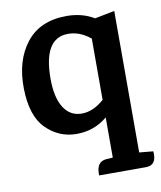

<svg xmlns="http://www.w3.org/2000/svg" viewBox="-83 -587 731 871"><g transform="rotate(-10 282.5 -151.0)"><path d="M519 218H303V210Q303 155 347 151L378 149V-36Q317 15 236 15Q155 15 96 -43.5Q37 -102 35 -230Q33 -358 96.5 -439Q160 -520 283 -520Q354 -520 409 -487L500 -505V147H501L564 153Q570 218 519 218ZM275 -439Q162 -439 162 -252Q162 -166 191.5 -119Q221 -72 274.5 -72Q328 -72 378 -117V-399Q330 -439 275 -439Z"/></g></svg>

Font: Karma
Style: Bold
Weight: 700
Designer: Joana Correia
Foundry: Indian Type Foundry
Version: Version 1.202;PS 1.0;hotconv 1.0.78;makeotf.lib2.5.61930; tt